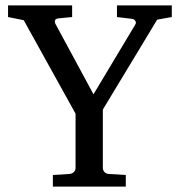

<svg xmlns="http://www.w3.org/2000/svg" viewBox="-20 -691 666 711"><path d="M562 -618.2 360.8 -285.2V-68.8Q360.8 -61.5 366.2 -54.7Q371.6 -47.9 381.8 -46.9L445.8 -43V0H175.8V-43L237.8 -46.9Q248.5 -47.9 254.2 -54.7Q259.8 -61.5 259.8 -68.8V-270L67.9 -616.2L9.8 -627.9V-670.9H247.1V-627.9L196.8 -623Q185.1 -621.6 183.6 -615.2Q182.1 -608.9 185.1 -603L326.2 -341.8L481 -600.1Q485.4 -607.4 481 -613.8Q476.6 -620.1 469.2 -621.1L413.1 -627.9V-670.9H616.2V-627.9Z"/></svg>

Font: Charis SIL APac
Style: Regular
Weight: 400
Foundry: SIL International
Version: Version 5.000